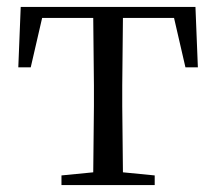

<svg xmlns="http://www.w3.org/2000/svg" viewBox="-20 -536 626 556"><path d="M249 0H428V-28L336 -37L334 -229V-288L336 -484H484L517 -341H553L546 -516H40L33 -341H69L102 -484H250L252 -288V-229L250 -37L158 -28V0Z"/></svg>

Font: Harano Aji Mincho KR
Style: Regular
Weight: 400
Foundry: Masamichi Hosoda
Version: HaranoAjiMinchoKR-Regular version 20230610;ttx 4.39.4